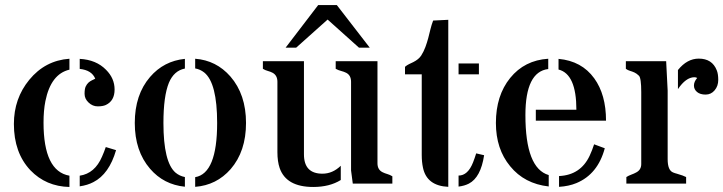

<svg xmlns="http://www.w3.org/2000/svg" viewBox="-20 -723 2848 756"><path d="M355 -413.1Q341.3 -446.8 293.9 -451.7V-491.2Q358.9 -487.8 397.5 -448.2Q431.2 -414.6 431.2 -370.6Q431.2 -325.7 396.5 -309.6Q384.8 -304.2 364.7 -304.2Q344.7 -304.2 328.9 -319.1Q313 -334 313 -353.5Q313 -373 317.4 -382.3Q321.8 -391.6 328.1 -397.5Q334.5 -403.3 341.8 -406.7Q349.1 -410.2 355 -413.1ZM293.9 -31.2Q353.5 -40 381.8 -106.4Q390.1 -125 396.5 -144L437 -131.8Q409.7 -37.6 347.7 -5.9Q324.7 6.3 293.9 10.7ZM151.4 -240.2Q151.4 -48.8 253.4 -31.2V13.2Q161.1 11.2 99.6 -52.7Q34.7 -121.6 34.7 -234.9Q34.7 -335 95.2 -408.7Q157.7 -484.9 253.4 -491.7V-448.7Q180.2 -431.6 158.7 -324.7Q151.4 -288.1 151.4 -240.2Z M708 12.2Q624.5 3.9 570.8 -58.6Q510.7 -128.4 510.7 -238.8Q510.7 -350.1 570.8 -419.9Q625 -482.9 708 -491.2V-453.1Q665 -444.8 645 -397Q623.5 -344.2 623.5 -238.8Q623.5 -84 671.4 -43Q687.5 -29.8 708 -25.9ZM748.5 -25.4Q835 -40 835 -238.8Q835 -396.5 784.2 -437.5Q768.1 -450.2 748.5 -453.6V-491.7Q831.5 -485.4 887.2 -421.9Q948.7 -351.1 948.7 -238.8Q948.7 -127 888.2 -57.1Q832.5 6.3 748.5 12.7Z M1249.5 -39.1Q1289.6 -39.1 1321.8 -70.3V-14.2Q1277.8 13.2 1213.4 13.2Q1106.9 13.2 1081.1 -61.5Q1072.3 -87.4 1072.3 -124V-400.9Q1072.3 -426.3 1053.2 -436.5Q1044.9 -440.9 1034.7 -443.6Q1024.4 -446.3 1015.1 -452.1V-481.9H1176.8V-115.2Q1176.8 -39.1 1249.5 -39.1ZM1362.3 -400.9Q1362.3 -426.8 1342.8 -436.5Q1334 -440.9 1323.2 -443.6Q1312.5 -446.3 1301.8 -452.1V-481.9H1466.3V-80.1Q1466.3 -54.7 1486.3 -44.9Q1495.1 -40.5 1505.4 -37.6Q1515.6 -34.7 1524.9 -28.8V0H1369.1L1362.3 -51.8ZM1306.2 -703.1 1436 -535.2H1393.6L1270 -646L1146 -535.2H1104.5L1232.9 -703.1Z M1785.6 -473.1H1865.7V-430.2H1785.6ZM1745.1 12.7Q1660.6 8.8 1645.5 -62.5Q1640.6 -85 1640.6 -112.8V-430.2H1574.7V-460Q1582 -466.3 1590.6 -470.5Q1599.1 -474.6 1607.4 -478.5Q1628.9 -489.3 1638.7 -504.6Q1648.4 -520 1655 -537.8Q1661.6 -555.7 1666.3 -573.5Q1670.9 -591.3 1675 -608.4Q1679.2 -625.5 1685.5 -642.1L1745.1 -645ZM1785.6 -31.7Q1822.3 -31.7 1842.8 -84Q1849.1 -100.1 1855 -119.1L1886.2 -111.8Q1873 -24.4 1826.2 0Q1809.1 8.8 1785.6 11.7Z M2249.5 -291Q2249.5 -431.6 2179.2 -449.2V-491.2Q2270.5 -482.9 2319.8 -414.6Q2366.2 -350.6 2366.2 -248H2089.8V-291ZM2181.2 -29.8Q2266.1 -33.7 2301.8 -109.9Q2312 -131.8 2319.3 -154.8L2361.3 -139.2Q2334 -37.1 2249.5 -2Q2219.7 10.3 2181.2 12.7ZM2048.8 -270Q2048.8 -60.1 2140.6 -33.7V11.2Q2044.9 0.5 1988.8 -68.4Q1932.6 -136.2 1932.6 -238.8Q1932.6 -346.7 1988.8 -416Q2045.4 -485.8 2138.7 -491.7V-451.2Q2048.8 -440.4 2048.8 -270Z M2608.9 -366.2V-96.2Q2608.9 -52.2 2630.4 -43.9Q2637.2 -41 2645 -39.1Q2670.9 -31.7 2681.6 -25.9V0H2446.3V-25.9Q2455.6 -31.7 2465.8 -35.4Q2476.1 -39.1 2484.9 -43.9Q2504.9 -54.2 2504.9 -77.1V-359.9Q2504.9 -416 2495.8 -424.8Q2486.8 -433.6 2478.3 -437.5Q2469.7 -441.4 2460.4 -444.1Q2451.2 -446.8 2444.3 -452.1V-481.9H2603ZM2725.1 -416Q2720.7 -418.9 2713.9 -418.9Q2680.7 -418.5 2649.4 -372.1V-447.3Q2685.5 -492.2 2731.4 -492.2Q2784.2 -492.2 2802.2 -446.3Q2808.1 -432.1 2808.1 -408.2Q2808.1 -384.3 2793.9 -367.4Q2779.8 -350.6 2758.3 -350.6Q2736.8 -350.6 2724.6 -360.8Q2712.4 -371.1 2712.4 -386.2Q2712.4 -401.4 2725.1 -416Z"/></svg>

Font: Stardos Stencil
Style: Regular
Weight: 400
Version: Version 1.000